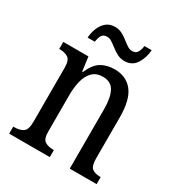

<svg xmlns="http://www.w3.org/2000/svg" viewBox="-173 -849 900 966"><g transform="rotate(30 277.0 -366.0)"><path d="M22 0V-41H30Q59 -41 78.5 -53.5Q98 -66 98 -113V-427Q98 -471 78.5 -483Q59 -495 32 -495H27V-536H173L184 -454H188Q211 -507 243.5 -526.5Q276 -546 321 -546Q388 -546 425.5 -499Q463 -452 463 -349V-113Q463 -66 480 -53.5Q497 -41 526 -41H530V0H374V-346Q374 -411 355 -447.5Q336 -484 288 -484Q250 -484 227.5 -461Q205 -438 196 -400.5Q187 -363 187 -321V-108Q187 -64 206 -52.5Q225 -41 253 -41H258V0ZM340 -606Q318 -606 299.5 -615.5Q281 -625 265 -637.5Q249 -650 234.5 -659.5Q220 -669 206 -669Q183 -669 174.5 -652.5Q166 -636 164 -616H122Q124 -645 134.5 -671.5Q145 -698 165 -715Q185 -732 216 -732Q238 -732 256.5 -722.5Q275 -713 290.5 -700.5Q306 -688 320.5 -678.5Q335 -669 349 -669Q371 -669 380 -685.5Q389 -702 391 -722H433Q430 -677 407.5 -641.5Q385 -606 340 -606Z"/></g></svg>

Font: Noto Serif Ethiopic Condensed
Style: Regular
Weight: 400
Width: 3
Designer: Monotype Design Team
Foundry: Monotype Imaging Inc.
Version: Version 2.102; ttfautohint (v1.8.4.7-5d5b)